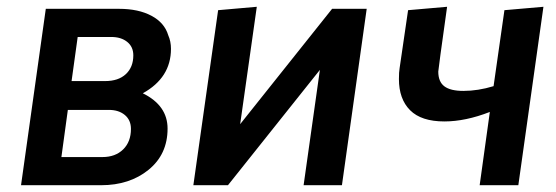

<svg xmlns="http://www.w3.org/2000/svg" viewBox="-20 -546 1640 566"><path d="M278 0Q362 0 418 -45.5Q474 -91 474 -167Q474 -235 401 -271Q484 -317 484 -402Q484 -424 476 -442Q465 -479 426.5 -499.5Q388 -520 331 -520H115L42 0ZM282 -83H161L180 -222H301Q330 -222 348 -207Q366 -192 366 -166Q366 -128 343 -105.5Q320 -83 282 -83ZM290 -307H191L209 -437H308Q337 -437 355 -422.5Q373 -408 373 -383Q373 -348 351 -327.5Q329 -307 290 -307Z M988 0 1061 -520H959L688 -180L737 -526L623 -516L550 0H652L923 -340L875 0Z M1508 0 1582 -526 1467 -516 1435 -292Q1389 -278 1346 -278Q1308 -278 1290 -291.5Q1272 -305 1272 -335Q1272 -341 1298 -526L1183 -516L1158 -345Q1156 -334 1156 -313Q1156 -254 1189 -221Q1222 -188 1290 -188Q1352 -188 1424 -216L1394 0Z"/></svg>

Font: Brisa Sans Medium
Style: Italic
Weight: 600
Italic angle: -8°
Designer: Dalton Maag Ltd
Foundry: Dalton Maag Ltd
Version: Version 1.101;July 10, 2019;FontCreator 11.5.0.2425 64-bit